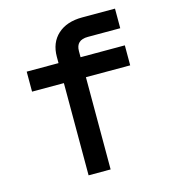

<svg xmlns="http://www.w3.org/2000/svg" viewBox="-109 -820 817 909"><g transform="rotate(-15 300.0 -365.0)"><path d="M213 0V-452H57V-550H213V-581Q213 -650 257 -690Q301 -730 377 -730H538V-634H379Q321 -634 321 -580V-550H538V-452H321V0Z"/></g></svg>

Font: Tiny SemiBold
Style: Regular
Weight: 600
Designer: Philipp Nurullin, Konstantin Bulenkov
Foundry: JetBrains
Version: Version 2.251; ttfautohint (v1.8.4.7-5d5b)